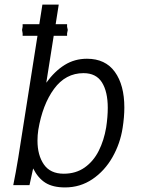

<svg xmlns="http://www.w3.org/2000/svg" viewBox="-20 -810 640 840"><path d="M125 -73 109 0H38Q49 -53.5 60 -120.5L144 -653.5H79V-664L76.5 -679L79 -693V-704H152L165.5 -790H237L223.5 -704H273.5V-693L276.5 -679L273.5 -664V-653.5H215L182.5 -448Q219 -498.5 262.8 -525.8Q306.5 -553 360.5 -553Q441 -553 482.5 -495.5Q524 -438 524 -339.5Q524 -298 516.5 -250.5Q506 -182 472 -122.2Q438 -62.5 384.5 -26.2Q331 10 264.5 10Q211.5 10 179 -10.2Q146.5 -30.5 125 -73ZM444.5 -252.5Q451.5 -299 451.5 -338Q451.5 -409 426 -449.5Q400.5 -490 345.5 -490Q267 -490 216.5 -421.2Q166 -352.5 147.5 -241.5Q144 -219 144 -194.5Q144 -131 172 -90.5Q200 -50 259 -50Q312 -50 350.5 -77.2Q389 -104.5 412 -150.2Q435 -196 444.5 -252.5Z"/></svg>

Font: JuliaMono Light
Style: Italic
Weight: 300
Italic angle: -9°
Monospace: yes
Designer: cormullion
Foundry: corm
Version: Version 0.054; ttfautohint (v1.8.4)